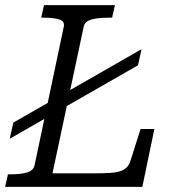

<svg xmlns="http://www.w3.org/2000/svg" viewBox="-38 -730 694 750"><path d="M0 -188 14 -251 515 -538 501 -475ZM411 -710 400 -661H386Q360 -661 339 -658Q318 -655 305 -648Q292 -641 289 -626L167 -53H336Q368 -53 391.5 -54.5Q415 -56 430.5 -61Q446 -66 455.5 -75Q465 -84 470 -97L511 -226H565L518 0H-18L-7 -49H4Q41 -49 66.5 -56Q92 -63 97 -84L211 -625Q216 -647 193.5 -654Q171 -661 134 -661H123L134 -710Z"/></svg>

Font: Roboto Serif 20pt Light
Style: Italic
Weight: 300
Italic angle: -10°
Version: Version 1.007